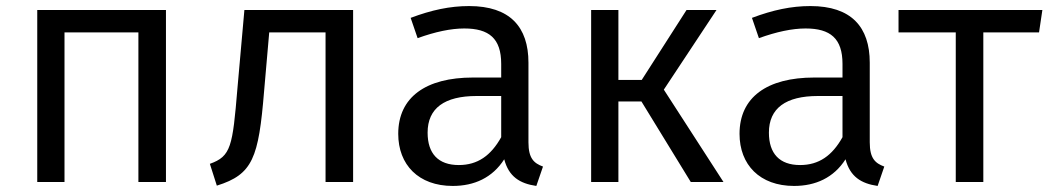

<svg xmlns="http://www.w3.org/2000/svg" viewBox="-20 -601 3464 634"><path d="M437 0H528V-568H103V0H193V-494H437Z M787 -568 764 -309C748 -117 743 -85 673 -60L696 12C815 -25 834 -80 852 -299L869 -494H1055V0H1146V-568Z M1725 -131V-394C1725 -512 1664 -581 1529 -581C1466 -581 1405 -568 1336 -542L1359 -475C1417 -496 1469 -507 1513 -507C1595 -507 1635 -474 1635 -390V-345H1542C1386 -345 1295 -280 1295 -159C1295 -57 1362 13 1475 13C1546 13 1606 -14 1645 -75C1660 -18 1696 5 1751 13L1773 -51C1743 -62 1725 -78 1725 -131ZM1495 -56C1427 -56 1392 -94 1392 -163C1392 -244 1448 -284 1554 -284H1635V-148C1601 -87 1557 -56 1495 -56Z M2346 -568H2247L2099 -337H2022V-568H1932V0H2022V-266H2098L2261 0H2369L2172 -305Z M2852 -131V-394C2852 -512 2791 -581 2656 -581C2593 -581 2532 -568 2463 -542L2486 -475C2544 -496 2596 -507 2640 -507C2722 -507 2762 -474 2762 -390V-345H2669C2513 -345 2422 -280 2422 -159C2422 -57 2489 13 2602 13C2673 13 2733 -14 2772 -75C2787 -18 2823 5 2878 13L2900 -51C2870 -62 2852 -78 2852 -131ZM2622 -56C2554 -56 2519 -94 2519 -163C2519 -244 2575 -284 2681 -284H2762V-148C2728 -87 2684 -56 2622 -56Z M3422 -568H2947V-494H3136V0H3227V-494H3411Z"/></svg>

Font: Glow Sans SC Normal Book
Style: Regular
Weight: 500
Designer: Ryoko NISHIZUKA (kana, bopomofo & ideographs); Paul D. Hunt (Latin, Greek & Cyrillic); Sandoll Communications, Soo-young
Version: Version 0.93